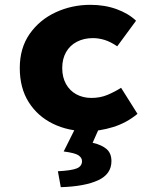

<svg xmlns="http://www.w3.org/2000/svg" viewBox="-20 -532 640 796"><path d="M342 12Q263 12 199.5 -19Q136 -50 99 -108.5Q62 -167 62 -250Q62 -333 103 -391.5Q144 -450 211 -481Q278 -512 355 -512Q414 -512 463.5 -494Q513 -476 544 -446L466 -340Q438 -359 413.5 -366.5Q389 -374 365 -374Q328 -374 299 -359Q270 -344 254 -316Q238 -288 238 -250Q238 -212 253.5 -184Q269 -156 296.5 -141Q324 -126 359 -126Q396 -126 426.5 -139Q457 -152 482 -168L550 -60Q504 -22 448 -5Q392 12 342 12ZM232 244 220 178Q277 175 298.5 166Q320 157 320 136Q320 122 305.5 112Q291 102 244 96L298 -12H396L364 60Q403 69 422.5 86.5Q442 104 442 136Q442 190 386.5 215.5Q331 241 232 244Z"/></svg>

Font: Source Code Pro ExtraLight Black
Style: Regular
Weight: 900
Monospace: yes
Version: Version 1.018;hotconv 1.0.116;makeotfexe 2.5.65601